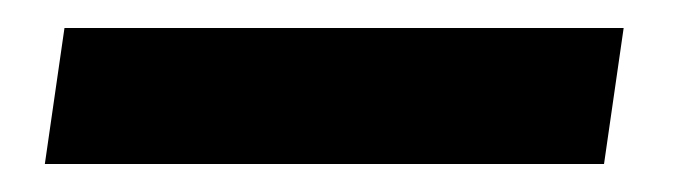

<svg xmlns="http://www.w3.org/2000/svg" viewBox="-20 -20 490 137"><path d="M12 97H411L425 0H26Z"/></svg>

Font: Unageo
Style: Medium-Italic
Weight: 500
Designer: Richard Sepsi
Foundry: Richard Sepsi
Version: Version 2.000